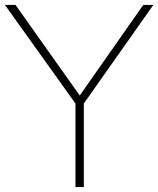

<svg xmlns="http://www.w3.org/2000/svg" viewBox="-29 -760 643 780"><path d="M594 -740 311.5 -339.5V0H277.5V-339.5L-9 -740H34L295 -372L553 -740Z"/></svg>

Font: Encode Sans Semi Expanded Thin
Style: Regular
Weight: 250
Width: 6
Designer: Multiple Designers
Foundry: Impallari Type
Version: Version 2.000